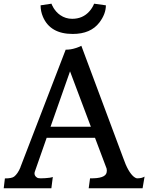

<svg xmlns="http://www.w3.org/2000/svg" viewBox="-22 -1015 799 1035"><path d="M4.4 -53.2Q41.5 -53.2 54.2 -63Q73.7 -78.1 88.4 -113.3H87.9L332 -747.1Q359.4 -747.1 384.8 -755.4Q410.2 -763.7 416.5 -768.1L642.1 -163.6Q668.5 -86.9 700.2 -61.5Q710 -53.7 718.3 -53.7Q742.7 -53.7 757.3 -63L746.6 0H456.1L463.4 -53.7Q545.9 -52.2 552.7 -85Q555.2 -94.7 552.7 -106.4L490.2 -272H229.5L167 -93.3Q157.7 -70.8 177.7 -57.6Q183.1 -53.7 198 -53.7Q212.9 -53.7 223.6 -54.7Q250 -56.2 262.7 -61L254.9 0H-2ZM467.8 -332 355.5 -630.4 250.5 -332ZM370.1 -832Q249 -832 209.5 -924.3Q196.8 -954.1 196.8 -986.3L255.4 -995.1Q255.9 -994.1 258.5 -987.5Q261.2 -981 266.8 -971.9Q272.5 -962.9 281.2 -952.6Q290 -942.4 302.7 -933.6Q331.5 -913.6 367.2 -913.6Q424.3 -913.6 460 -954.1Q476.1 -972.2 485.4 -995.1L548.8 -986.3Q548.8 -939.9 513.7 -893.6Q466.8 -832 370.1 -832Z"/></svg>

Font: HeadlandOne
Style: Regular
Weight: 400
Designer: Gary Lonergan
Foundry: Sorkin Type Co.
Version: Version 1.002